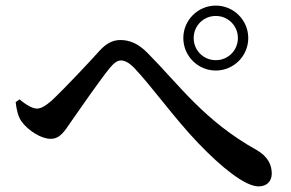

<svg xmlns="http://www.w3.org/2000/svg" viewBox="-20 -718 1040 686"><path d="M635 -582C635 -518 687 -466 751 -466C815 -466 867 -518 867 -582C867 -646 815 -698 751 -698C687 -698 635 -646 635 -582ZM672 -582C672 -626 707 -661 751 -661C795 -661 830 -626 830 -582C830 -538 795 -503 751 -503C707 -503 672 -538 672 -582ZM36 -353C39 -325 45 -301 57 -284C81 -251 127 -222 161 -222C194 -222 210 -248 233 -282C267 -331 338 -433 372 -475C388 -494 400 -502 412 -502C425 -502 440 -495 459 -476C525 -406 602 -297 687 -208C772 -119 856 -52 904 -52C934 -52 951 -71 951 -98C951 -129 937 -159 897 -182C710 -286 620 -415 508 -528C474 -563 442 -575 410 -575C382 -575 359 -562 336 -537C302 -499 212 -403 164 -358C142 -339 126 -330 112 -330C97 -330 73 -343 50 -363Z"/></svg>

Font: Noto Serif CJK KR SemiBold
Style: Regular
Weight: 600
Designer: Ryoko NISHIZUKA 西塚涼子 (kana & ideographs); Frank Grießhammer (Latin, Greek & Cyrillic); Wenlong ZHANG 张文龙 (bopomofo); San
Foundry: Adobe
Version: Version 2.001;hotconv 1.1.0;makeotfexe 2.6.0